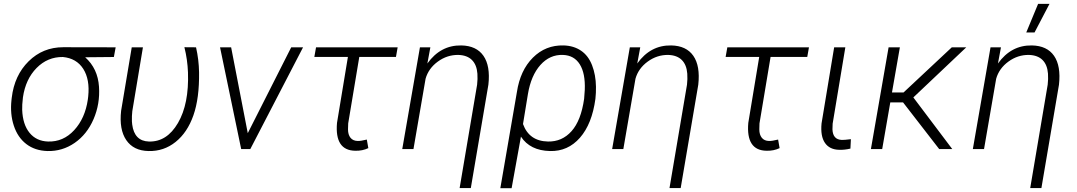

<svg xmlns="http://www.w3.org/2000/svg" viewBox="-20 -774 5593 997"><path d="M571.3 -478 422.4 -476.6Q487.8 -418 494.1 -323.7Q500 -234.4 465.8 -155.3Q431.6 -76.2 367.7 -32Q303.7 12.2 226.6 10.3Q161.1 8.3 116.5 -26.1Q71.8 -60.5 51.8 -121.3Q31.7 -182.1 39.6 -254.4L41 -266.6Q54.7 -382.8 128.7 -455.8Q202.6 -528.8 308.6 -528.8L580.6 -528.3ZM95.2 -203.6Q98.1 -127.4 133.5 -84.2Q168.9 -41 229.5 -39.1Q308.6 -36.6 365.2 -98.1Q421.9 -159.7 436 -256.8L438 -272.9Q447.3 -361.3 412.4 -416.3Q377.4 -471.2 306.6 -478Q227.1 -479 169.9 -420.9Q112.8 -362.8 99.1 -268.6Q94.2 -227.5 95.2 -203.6Z M722.2 -528.3 667 -196.8Q664.1 -171.4 665 -144L666.5 -127.4Q677.7 -41.5 752.9 -39.1Q846.2 -36.1 904.1 -135.3Q961.9 -234.4 956.1 -398.4Q953.6 -464.8 937.5 -528.8L998 -528.3Q1012.7 -463.9 1013.7 -398.4Q1015.6 -264.6 984.4 -175.3Q953.1 -85.9 891.8 -36.9Q830.6 12.2 751.5 10.3Q673.3 8.8 635.7 -46.4Q598.1 -101.6 608.9 -198.7L664.1 -528.3Z M1122.6 0ZM1266.6 -82.5 1492.2 -528.3H1553.7L1279.8 0H1232.4L1122.6 -528.3H1180.2Z M2036.1 -478.5H1845.7L1788.1 -133.3L1787.1 -102.1Q1787.1 -74.7 1800 -58.6Q1813 -42.5 1837.4 -42Q1853 -41.5 1884.8 -49.3L1892.6 -4.9Q1862.3 9.8 1824.7 8.8Q1717.3 7.3 1730 -136.2L1786.6 -478.5H1612.3L1621.1 -528.3H2044.9Z M2214.8 -528.3 2199.2 -444.3Q2267.6 -540 2375.5 -538.1Q2454.1 -536.6 2490.5 -484.1Q2526.9 -431.6 2516.1 -334.5L2424.8 202.6H2366.7L2457.5 -334.5Q2460.9 -363.8 2459 -391.6Q2455.6 -437.5 2430.7 -462.4Q2405.8 -487.3 2360.4 -488.8Q2302.2 -489.7 2253.7 -454.3Q2205.1 -418.9 2189.9 -365.2L2127 0H2068.8L2160.6 -528.3Z M2664.1 -295.9Q2681.2 -408.7 2747.1 -474.6Q2813 -540.5 2906.7 -538.1Q2959.5 -536.6 2997.3 -510.7Q3035.2 -484.9 3054.4 -435.3Q3073.7 -385.7 3074.7 -323.7Q3075.2 -291.5 3071.8 -260.7Q3054.2 -130.4 2991.5 -58.8Q2928.7 12.7 2835.9 10.3Q2732.4 7.8 2685.1 -64.5L2636.7 203.1H2578.1ZM2695.8 -129.9Q2728 -41 2825.7 -39.1Q2898.4 -37.6 2947.8 -92.8Q2997.1 -147.9 3013.2 -260.7L3016.6 -307.6Q3020 -393.1 2990.7 -439.9Q2961.4 -486.8 2903.3 -488.8Q2835 -491.2 2786.1 -436.5Q2737.3 -381.8 2721.2 -284.7Z M3304.7 -528.3 3289.1 -444.3Q3357.4 -540 3465.3 -538.1Q3543.9 -536.6 3580.3 -484.1Q3616.7 -431.6 3606 -334.5L3514.6 202.6H3456.5L3547.4 -334.5Q3550.8 -363.8 3548.8 -391.6Q3545.4 -437.5 3520.5 -462.4Q3495.6 -487.3 3450.2 -488.8Q3392.1 -489.7 3343.5 -454.3Q3294.9 -418.9 3279.8 -365.2L3216.8 0H3158.7L3250.5 -528.3Z M4171.9 -478.5H3981.4L3923.8 -133.3L3922.9 -102.1Q3922.9 -74.7 3935.8 -58.6Q3948.7 -42.5 3973.1 -42Q3988.8 -41.5 4020.5 -49.3L4028.3 -4.9Q3998 9.8 3960.4 8.8Q3853 7.3 3865.7 -136.2L3922.4 -478.5H3748L3756.8 -528.3H4180.7Z M4369.6 -528.3 4303.7 -131.8 4302.7 -102.1Q4304.7 -48.8 4351.6 -47.4Q4363.3 -46.9 4398.4 -51.3L4396 -2.4Q4365.7 4.9 4337.9 3.9Q4287.6 2.9 4263.7 -32Q4239.7 -66.9 4246.1 -133.3L4311.5 -528.3Z M4502.4 0ZM4669.4 -242.2H4603L4561 0H4502.4L4594.2 -528.3H4652.8L4611.8 -293.9H4671.9L4922.4 -528.3H4997.6L4722.7 -268.1L4924.8 0H4856.9Z M5031.7 0ZM5177.7 -528.3 5162.1 -444.3Q5230.5 -540 5338.4 -538.1Q5417 -536.6 5453.4 -484.1Q5489.7 -431.6 5479 -334.5L5387.7 202.6H5329.6L5420.4 -334.5Q5423.8 -363.8 5421.9 -391.6Q5418.5 -437.5 5393.6 -462.4Q5368.7 -487.3 5323.2 -488.8Q5265.1 -489.7 5216.6 -454.3Q5168 -418.9 5152.8 -365.2L5089.8 0H5031.7L5123.5 -528.3ZM5370.6 -753.9H5429.7L5352.1 -605.5H5309.1Z"/></svg>

Font: Roboto Light
Style: Italic
Weight: 300
Italic angle: -12°
Designer: Google
Version: Version 2.134; 2016; ttfautohint (v1.6)